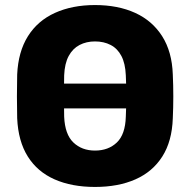

<svg xmlns="http://www.w3.org/2000/svg" viewBox="-20 -730 752 760"><path d="M139 -301Q128 -301 121 -308.5Q114 -316 114 -326V-374Q114 -385 121 -392Q128 -399 139 -399H572Q583 -399 590.5 -392Q598 -385 598 -374V-326Q598 -316 590.5 -308.5Q583 -301 572 -301ZM356 10Q264 10 196 -20Q128 -50 90 -110.5Q52 -171 48 -262Q47 -305 47 -348.5Q47 -392 48 -435Q52 -525 90.5 -586.5Q129 -648 197.5 -679Q266 -710 356 -710Q447 -710 515 -679Q583 -648 622 -586.5Q661 -525 664 -435Q666 -392 666 -348.5Q666 -305 664 -262Q661 -171 622.5 -110.5Q584 -50 516 -20Q448 10 356 10ZM356 -134Q409 -134 442.5 -166Q476 -198 478 -268Q480 -312 480 -351Q480 -390 478 -432Q476 -479 460.5 -508.5Q445 -538 418 -552Q391 -566 356 -566Q322 -566 295 -552Q268 -538 252 -508.5Q236 -479 234 -432Q233 -390 233 -351Q233 -312 234 -268Q237 -198 270.5 -166Q304 -134 356 -134Z"/></svg>

Font: Rubik Light
Style: Bold
Weight: 700
Version: Version 2.104